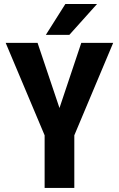

<svg xmlns="http://www.w3.org/2000/svg" viewBox="-20 -921 582 941"><path d="M271.5 -391.6 378.4 -710.9H534.7L344.2 -257.8V0H198.7V-257.8L7.8 -710.9H164.1ZM300.3 -901.4H455.6L319.8 -750H204.6Z"/></svg>

Font: Roboto Condensed
Style: Bold
Weight: 700
Designer: Google
Version: Version 2.134; 2016